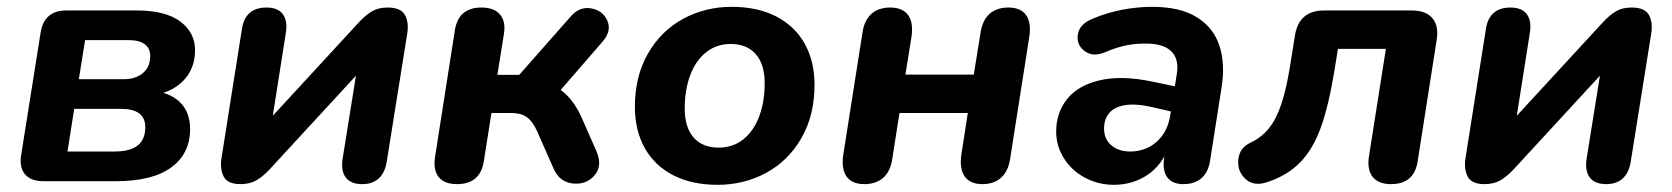

<svg xmlns="http://www.w3.org/2000/svg" viewBox="-20 -520 4798 551"><path d="M40.7 -75 96.5 -426.1Q106.5 -490 170.7 -490H371.6Q455 -490 497.3 -458.3Q539.7 -426.6 539.7 -376Q539.7 -321 503.8 -286Q467.9 -251 408.1 -245.8L411.1 -260.4Q466.1 -255.8 495.8 -227.3Q525.5 -198.8 525.5 -149.8Q525.5 -78.8 471.2 -39.4Q417 0 312.6 0H104.7Q68.8 0 52 -19.5Q35.1 -39.1 40.7 -75ZM396.9 -155Q396.9 -181.4 379.6 -194.5Q362.2 -207.5 328.1 -207.5H192.9L173.7 -85.2H308.1Q353.8 -85.2 375.4 -102.7Q396.9 -120.1 396.9 -155ZM411.1 -359.5Q411.1 -381.5 395.2 -393.2Q379.4 -404.8 350.7 -404.8H224.2L206.3 -292.7H335.1Q369.4 -292.7 390.3 -310.4Q411.1 -328 411.1 -359.5Z M616.1 -68.9 674.3 -437.1Q678.9 -467.5 696.7 -483Q714.4 -498.4 744.7 -498.4Q777.4 -498.4 791.6 -479.3Q805.9 -460.1 800.4 -426L756.5 -147.5H725.7L1010.4 -456.5Q1030.1 -477.6 1048.2 -488Q1066.2 -498.4 1092.7 -498.4Q1130.6 -498.4 1142.3 -476.6Q1154.1 -454.8 1148.4 -421.9L1089.5 -53.8Q1084.1 -23.3 1066.3 -7.4Q1048.6 8.4 1019.9 8.4Q986.4 8.4 972.2 -10.7Q957.9 -29.9 963.3 -64.8L1008 -343.4H1038.9L754.1 -34.3Q734.4 -13.2 715.6 -2.4Q696.8 8.4 670.3 8.4Q631.8 8.4 621.2 -14.6Q610.5 -37.6 616.1 -68.9Z M1228.5 -69.6 1285.3 -432.7Q1295.5 -498.4 1361.5 -498.4Q1397.8 -498.4 1414.9 -478.5Q1431.9 -458.5 1426.1 -422L1407.3 -305.1H1470L1618.5 -473.4Q1643.2 -501.8 1676.7 -495.9Q1710.2 -490 1723 -460.5Q1735.9 -431.1 1709 -400.2L1571.4 -241.5L1537.4 -281Q1574 -276.8 1602.1 -251.2Q1630.2 -225.6 1649.7 -181.3L1691.7 -85.9Q1709.7 -43.9 1686.1 -16.7Q1662.6 10.6 1624.2 6.6Q1585.7 2.6 1568.9 -35.7L1521.8 -142.6Q1508.2 -172.5 1491.4 -184.1Q1474.7 -195.7 1447.8 -195.7H1390.3L1368.5 -57.4Q1358.3 8.4 1291.5 8.4Q1255.2 8.4 1239 -11.9Q1222.7 -32.3 1228.5 -69.6Z M1802 -213.5Q1802 -301.1 1839.5 -366.3Q1877 -431.5 1940.5 -466Q2003.9 -500.4 2080.1 -500.4Q2153.8 -500.4 2207.3 -472.9Q2260.8 -445.4 2289.2 -394.8Q2317.5 -344.2 2317.5 -276.6Q2317.5 -188.9 2279.9 -123.7Q2242.4 -58.5 2179 -24.1Q2115.5 10.4 2039.3 10.4Q1965.7 10.4 1912.1 -17.1Q1858.6 -44.6 1830.3 -95.2Q1802 -145.8 1802 -213.5ZM2174.5 -281.2Q2174.5 -335.5 2148.9 -364.6Q2123.4 -393.8 2076.9 -393.8Q2036.4 -393.8 2006.4 -370Q1976.5 -346.2 1960.7 -304Q1945 -261.8 1945 -208.8Q1945 -154.6 1970.5 -125.4Q1996 -96.3 2042.5 -96.3Q2083 -96.3 2113 -120Q2142.9 -143.8 2158.7 -186Q2174.5 -228.3 2174.5 -281.2Z M2400 -75.6 2455.3 -427.6Q2460.9 -462.9 2481.4 -480.7Q2501.8 -498.4 2534.7 -498.4Q2570.2 -498.4 2586 -476.8Q2601.7 -455.1 2595.9 -415.2L2578.3 -305.9H2774.5L2794.2 -427.4Q2799.9 -462.9 2820.3 -480.7Q2840.8 -498.4 2873.7 -498.4Q2909.2 -498.4 2924.5 -476.8Q2939.9 -455.1 2934 -415.2L2878.7 -63.2Q2873.1 -27.9 2852.6 -9.7Q2832.2 8.4 2799.3 8.4Q2763.8 8.4 2748.4 -13.7Q2733.1 -35.7 2738.9 -76.4L2757.4 -195.7H2561.3L2540.5 -63.2Q2534.9 -27.1 2514.1 -9.3Q2493.2 8.4 2460.5 8.4Q2425 8.4 2409.6 -13.3Q2394.1 -34.9 2400 -75.6Z M3011 -142.4Q3011 -196 3042.1 -235.4Q3073.3 -274.8 3135.6 -289.5Q3197.9 -304.3 3286 -286L3365.6 -269.4L3353.8 -197L3290 -211.8Q3240.5 -223.5 3208.9 -218.3Q3177.3 -213.1 3162.8 -195.1Q3148.4 -177 3148.4 -151.5Q3148.4 -120.7 3169.3 -103Q3190.3 -85.2 3223 -85.2Q3267.9 -85.2 3299.4 -113.2Q3330.8 -141.1 3338.2 -188.6L3357 -306.4Q3364.4 -349.1 3342.1 -372Q3319.8 -395 3267.9 -395Q3242.5 -395 3220.8 -391.4Q3199 -387.8 3175.1 -379.4Q3165.7 -376.4 3149.1 -369.2Q3114.8 -355.8 3091.4 -374.3Q3068.1 -392.7 3073.4 -422.4Q3078.7 -452.1 3118.4 -467.5Q3159.3 -484.3 3202.3 -492.4Q3245.3 -500.4 3286.7 -500.4Q3366.4 -500.4 3414.4 -470.7Q3462.3 -441 3479.3 -389.4Q3496.3 -337.9 3486.1 -271.9L3453.2 -62Q3448.4 -26.9 3428.6 -9.2Q3408.9 8.4 3376.2 8.4Q3344.5 8.4 3329.8 -11.2Q3315.2 -30.9 3321.2 -69.4L3330.2 -125.6L3335.8 -101.5Q3314.4 -45.2 3272.1 -17.4Q3229.8 10.4 3176.6 10.4Q3131.8 10.4 3093.5 -10.1Q3055.2 -30.6 3033.1 -66Q3011 -101.4 3011 -142.4Z M3908.5 -70.4 3957.2 -379.7H3819.6L3809.6 -317.9Q3793.2 -217.4 3770.7 -154.8Q3748.2 -92.1 3711.4 -54.2Q3674.6 -16.4 3616.4 2.8Q3578.1 15.6 3554.2 -6.5Q3530.2 -28.7 3533.7 -62.4Q3537.2 -96.1 3569.3 -110.9Q3600.4 -125.7 3621.4 -151.6Q3642.4 -177.6 3656.8 -220.3Q3671.3 -263 3681.9 -328.6L3696.1 -417.6Q3707.5 -490 3780.1 -490H4031Q4071.8 -490 4090.6 -467.9Q4109.5 -445.7 4102.9 -405.2L4048.3 -56.6Q4038.1 8.4 3972.1 8.4Q3935.8 8.4 3919.3 -12.3Q3902.9 -33.1 3908.5 -70.4Z M4186.1 -68.9 4244.3 -437.1Q4248.9 -467.5 4266.7 -483Q4284.4 -498.4 4314.7 -498.4Q4347.4 -498.4 4361.6 -479.3Q4375.9 -460.1 4370.4 -426L4326.5 -147.5H4295.7L4580.4 -456.5Q4600.1 -477.6 4618.2 -488Q4636.2 -498.4 4662.7 -498.4Q4700.6 -498.4 4712.3 -476.6Q4724.1 -454.8 4718.4 -421.9L4659.5 -53.8Q4654.1 -23.3 4636.3 -7.4Q4618.6 8.4 4589.9 8.4Q4556.4 8.4 4542.2 -10.7Q4527.9 -29.9 4533.3 -64.8L4578 -343.4H4608.9L4324.1 -34.3Q4304.4 -13.2 4285.6 -2.4Q4266.8 8.4 4240.3 8.4Q4201.8 8.4 4191.2 -14.6Q4180.5 -37.6 4186.1 -68.9Z"/></svg>

Font: SN Pro Thin
Style: Italic
Weight: 200
Italic angle: -9°
Designer: Tobias Whetton
Foundry: Supernotes
Version: Version 1.003;Glyphs 3.3 (3324)